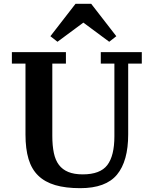

<svg xmlns="http://www.w3.org/2000/svg" viewBox="-20 -970 798 1002"><path d="M399 12Q322 12 268 -4Q214 -20 179.5 -53.5Q145 -87 129 -140Q113 -193 113 -268V-638H42V-698H324V-638H253V-261Q253 -210 261 -172Q269 -134 287.5 -109.5Q306 -85 336.5 -72.5Q367 -60 412 -60Q503 -60 540 -108.5Q577 -157 577 -259V-638H506V-698H720V-638H649V-269Q649 -129 590.5 -58.5Q532 12 399 12ZM243 -781 374 -950H456L587 -781L550 -752L415 -852L280 -752Z"/></svg>

Font: IBM Plex Serif SemiBold
Style: Regular
Weight: 600
Designer: Mike Abbink, Paul van der Laan, Pieter van Rosmalen
Foundry: Bold Monday
Version: Version 2.5